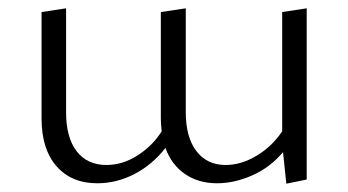

<svg xmlns="http://www.w3.org/2000/svg" viewBox="-20 -437 838 462"><path d="M718 -417V-5L669 5L661 -71Q630 -34 587 -15Q544 4 502 4Q458 4 425.5 -18Q393 -40 378 -81Q347 -41 304 -18.5Q261 4 214 4Q152 4 116 -37Q80 -78 80 -152V-408L139 -417V-167Q139 -106 164.5 -73Q190 -40 236 -40Q275 -40 311 -63Q347 -86 369 -121Q367 -141 367 -152V-408L427 -417V-167Q427 -107 452.5 -73.5Q478 -40 523 -40Q560 -40 597 -62Q634 -84 659 -121V-408Z"/></svg>

Font: Ysabeau Infant Semilight
Style: Regular
Weight: 300
Designer: Christian Thalmann (Catharsis Fonts)
Version: Version 0.003